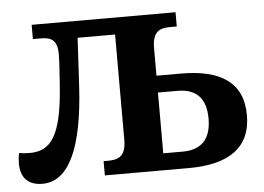

<svg xmlns="http://www.w3.org/2000/svg" viewBox="-44 -592 905 658"><g transform="rotate(-5 408.5 -263.0)"><path d="M77 10C167 10 219 -99 231 -314L240 -478H369V-116C369 -57 341 -49 306 -49H292V0H582C716 0 795 -50 795 -163C795 -278 716 -325 582 -325H498V-420C498 -479 526 -487 559 -487H582V-536H87V-487H116C154 -487 171 -472 171 -427C171 -410 168 -358 165 -321C153 -145 114 -99 42 -99C30 -99 18 -100 6 -102C3 -90 2 -78 2 -66C2 -20 25 10 77 10ZM498 -58V-267H565C628 -267 663 -235 663 -163C663 -91 628 -58 565 -58Z"/></g></svg>

Font: Noto Serif SemiBold
Style: Regular
Weight: 600
Designer: Monotype Design Team
Foundry: Monotype Imaging Inc.
Version: Version 2.013